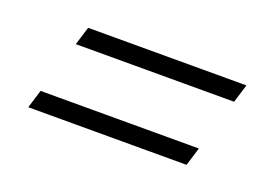

<svg xmlns="http://www.w3.org/2000/svg" viewBox="-46 -447 618 432"><g transform="rotate(20 262.5 -231.0)"><path d="M106.5 -337.5H485.5L472 -293.5H93ZM54.5 -167.5H433.5L420 -123.5H41Z"/></g></svg>

Font: Newsreader 36pt Medium
Style: Italic
Weight: 500
Italic angle: -17°
Designer: Hugues Gentile
Foundry: Production Type
Version: Version 1.003